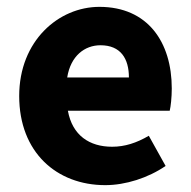

<svg xmlns="http://www.w3.org/2000/svg" viewBox="-20 -528 557 560"><path d="M36 -248C36 -84 145 12 287 12C346 12 412 -9 463 -44L414 -132C378 -111 344 -100 307 -100C241 -100 191 -133 178 -205H475C478 -217 481 -244 481 -270C481 -405 411 -508 270 -508C151 -508 36 -409 36 -248ZM356 -302H176C186 -365 227 -396 273 -396C332 -396 356 -357 356 -302Z"/></svg>

Font: Cambridge Sans Bold
Style: Regular
Weight: 700
Version: Version 2.020;PS 002.020;hotconv 1.0.88;makeotf.lib2.5.64775